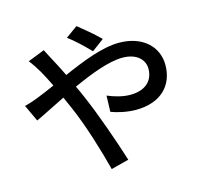

<svg xmlns="http://www.w3.org/2000/svg" viewBox="-120 -945 1180 1128"><g transform="rotate(-15 469.5 -381.5)"><path d="M27 -439 74 -338C118 -358 183 -392 257 -428L289 -356C343 -232 392 -69 423 51L531 23C497 -87 429 -282 378 -398C368 -422 357 -446 345 -471C455 -521 570 -565 652 -565C739 -565 784 -518 784 -463C784 -392 736 -342 642 -342C595 -342 545 -357 505 -374L502 -276C538 -262 597 -248 651 -248C804 -248 886 -335 886 -459C886 -570 799 -655 655 -655C553 -655 426 -604 308 -552C290 -589 272 -625 255 -656C245 -673 227 -710 218 -727L116 -687C134 -665 155 -632 168 -610C184 -582 201 -549 219 -512C182 -496 147 -480 115 -468C98 -461 60 -447 27 -439ZM368 -762C409 -733 460 -683 496 -646L570 -701C534 -738 474 -787 440 -814Z"/></g></svg>

Font: GenEiGothic-pro-SemiBold
Style: Regular
Weight: 500
Designer: Ryoko NISHIZUKA (kana & ideographs); Paul D. Hunt (Latin, Greek & Cyrillic); Wenlong ZHANG (bopomofo); Sandoll Communica
Foundry: Adobe Systems Incorporated; o_tamon
Version: Version 1.000.140830